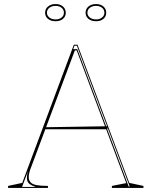

<svg xmlns="http://www.w3.org/2000/svg" viewBox="-20 -929 749 949"><path d="M20 0V-10L90 -25L345 -708H363L619 -25L689 -10V0H533V-10L604 -24L359 -680H350L134 -103Q128 -89 125 -76Q122 -63 122 -54Q122 -38 131 -28Q140 -18 161 -14Q182 -10 217 -10V0ZM195 -290V-300L511 -305V-290ZM616 -7H621L360 -703H348L342 -686H362ZM89 -5H157Q135 -12 124 -21.5Q113 -31 113 -50Q113 -61 116 -73.5Q119 -86 126 -103ZM455 -909Q477 -909 491 -897Q505 -885 505 -866Q505 -847 491 -835.5Q477 -824 455 -824Q432 -824 417.5 -835.5Q403 -847 403 -866Q403 -885 417.5 -897Q432 -909 455 -909ZM455 -833Q473 -833 484.5 -842.5Q496 -852 496 -866Q496 -881 484.5 -890.5Q473 -900 455 -900Q436 -900 424 -890.5Q412 -881 412 -866Q412 -852 424 -842.5Q436 -833 455 -833ZM255 -909Q277 -909 291 -897Q305 -885 305 -866Q305 -847 291 -835.5Q277 -824 255 -824Q232 -824 217.5 -835.5Q203 -847 203 -866Q203 -885 217.5 -897Q232 -909 255 -909ZM255 -833Q273 -833 284.5 -842.5Q296 -852 296 -866Q296 -881 284.5 -890.5Q273 -900 255 -900Q236 -900 224 -890.5Q212 -881 212 -866Q212 -852 224 -842.5Q236 -833 255 -833Z"/></svg>

Font: Kalnia Glaze Thin Thin
Style: Regular
Weight: 250
Version: Version 1.110